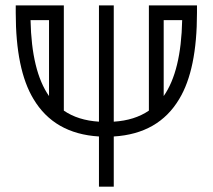

<svg xmlns="http://www.w3.org/2000/svg" viewBox="-20 -701 799 721"><path d="M407.2 0H351.6V-188.5Q183.1 -198.7 105.5 -329.6Q39.1 -439.5 39.1 -652.8V-680.7H219.7V-285.6Q272.9 -249 351.6 -244.1V-680.7H407.2V-244.1Q485.8 -249 539.1 -285.6V-680.7H719.7V-652.8Q719.7 -439.5 653.3 -329.6Q575.7 -198.7 407.2 -188.5ZM164.1 -340.3V-625.5H94.7Q98.6 -433.6 164.1 -340.3ZM594.7 -340.3Q660.2 -433.6 664.1 -625.5H594.7Z"/></svg>

Font: X Company
Style: Regular
Weight: 400
Designer: GGBotNet
Foundry: GGBotNet
Version: 0.90